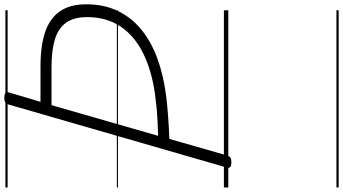

<svg xmlns="http://www.w3.org/2000/svg" viewBox="-362 -692 1555 870"><g transform="rotate(-90 415.0 -257.5)"><path d="M114 14Q100 14 93.5 9.5Q87 5 90 -6L376 -996Q379 -1006 386 -1010.5Q393 -1015 407 -1015Q421 -1015 427.5 -1010.5Q434 -1006 431 -995L388 -851H549Q642 -851 704 -830Q766 -809 798 -763.5Q830 -718 830 -643Q830 -564 800.5 -502Q771 -440 716.5 -395Q662 -350 586 -322Q510 -294 417 -282Q369 -276 319 -272.5Q269 -269 220 -267L145 -5Q142 5 135.5 9.5Q129 14 114 14ZM234 -318Q265 -319 297 -320.5Q329 -322 361 -325Q393 -328 422 -332Q530 -347 608.5 -386Q687 -425 729.5 -488.5Q772 -552 772 -640Q772 -699 747 -734.5Q722 -770 672 -785.5Q622 -801 546 -801H373ZM0 490H803V500H0ZM0 -20H803V0H0ZM0 -505H803V-500H0ZM0 -1010H803V-1000H0Z"/></g></svg>

Font: Playwrite AU NSW Guides
Style: Regular
Weight: 400
Designer: Veronika Burian, José Scaglione
Foundry: TypeTogether
Version: Version 1.003